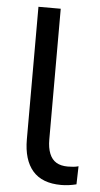

<svg xmlns="http://www.w3.org/2000/svg" viewBox="-52 -738 405 781"><g transform="rotate(5 150.5 -348.0)"><path d="M228 9Q150 9 111.5 -35.5Q73 -80 73 -164V-705H164V-171Q164 -137 173.5 -113.5Q183 -90 201.5 -79Q220 -68 248 -68Q259 -68 270.5 -69Q282 -70 292 -73L290 1Q274 5 258.5 7Q243 9 228 9Z"/></g></svg>

Font: Nunito Sans 12pt ExtraLight 12pt Medium
Style: Regular
Weight: 500
Version: Version 3.101;gftools[0.9.27]